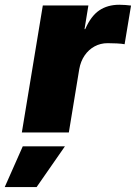

<svg xmlns="http://www.w3.org/2000/svg" viewBox="-89 -552 566 800"><path d="M2 0 89.4 -529.3H279.3L263.2 -430.7H266.1Q290 -485.4 324.7 -508.8Q359.4 -532.2 408.2 -532.2Q421.9 -532.2 433.6 -531.2Q445.3 -530.3 457 -528.8L430.2 -367.7Q418.5 -370.1 397.5 -371.1Q376.5 -372.1 359.4 -372.1Q329.6 -372.1 304.9 -358.6Q280.3 -345.2 263.7 -321Q247.1 -296.9 241.2 -263.7L197.8 0ZM-69.3 227.5 5.9 57.6H181.6L63.5 227.5Z"/></svg>

Font: Inter 24pt Black
Style: Italic
Weight: 900
Italic angle: -9.3988°
Designer: Rasmus Andersson
Foundry: rsms
Version: Version 4.001;git-66647c0bb